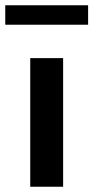

<svg xmlns="http://www.w3.org/2000/svg" viewBox="-50 -710 355 730"><path d="M65 0V-489H190V0ZM-30 -616V-690H285V-616Z"/></svg>

Font: NunitoSans3
Style: Bold
Weight: 700
Designer: Vernon Adams
Foundry: Vernon Adams
Version: Version 3.101;gftools[0.9.27]